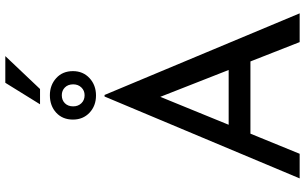

<svg xmlns="http://www.w3.org/2000/svg" viewBox="-238 -938 1176 741"><g transform="rotate(-90 350.5 -568.0)"><path d="M32 0 348 -753H354L669 0H558L322 -601L391 -646L127 0ZM217 -274H486L518 -190H189ZM259 -875Q259 -915 285.5 -939.5Q312 -964 353 -964Q392 -964 419 -939.5Q446 -915 446 -875Q446 -836 419 -811Q392 -786 352 -786Q312 -786 285.5 -811Q259 -836 259 -875ZM310 -874Q310 -855 322 -842.5Q334 -830 353 -830Q371 -830 383 -842.5Q395 -855 395 -874Q395 -894 383 -906Q371 -918 353 -918Q334 -918 322 -906Q310 -894 310 -874ZM504 -1136 377 -1002H318L401 -1136Z"/></g></svg>

Font: Josefin Sans Thin
Style: Regular
Weight: 400
Version: Version 2.000